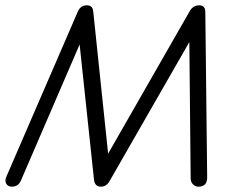

<svg xmlns="http://www.w3.org/2000/svg" viewBox="-28 -695 890 721"><path d="M17 6Q1 6 -5 -6Q-11 -18 -3 -34L264 -651Q274 -675 298 -675Q320 -675 322 -653L378 -118L685 -654Q697 -675 721 -675Q743 -675 743 -649L750 -29Q750 6 717 6Q705 6 696.5 -3Q688 -12 688 -25L683 -537L384 -16Q372 6 351 6Q328 6 325 -20L271 -528L51 -18Q41 6 17 6Z"/></svg>

Font: Comic Neue
Style: Italic
Weight: 400
Italic angle: -12°
Designer: Craig Rozynski
Foundry: Craig Rozynski
Version: Version 2.003